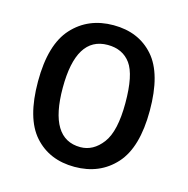

<svg xmlns="http://www.w3.org/2000/svg" viewBox="-84 -597 677 691"><g transform="rotate(15 254.0 -251.5)"><path d="M404 -51Q346 13 252 13Q158 13 102 -50Q46 -113 46 -250.5Q46 -388 104.5 -452Q163 -516 257 -516Q351 -516 406.5 -453Q462 -390 462 -252.5Q462 -115 404 -51ZM255 -442Q138 -442 138 -251.5Q138 -61 254 -61Q302 -61 336 -106Q370 -151 370 -256Q370 -361 340.5 -401.5Q311 -442 255 -442Z"/></g></svg>

Font: Rambla
Style: Regular
Weight: 400
Designer: Martin Sommaruga
Foundry: Martin Sommaruga
Version: Version 1.001